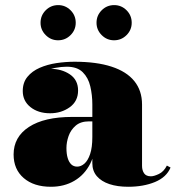

<svg xmlns="http://www.w3.org/2000/svg" viewBox="-20 -704 677 734"><path d="M470 10Q429 10 398.2 -0.2Q367.5 -10.5 350.2 -30.5Q333 -50.5 333 -80V-304.5Q333 -340.5 325.2 -373.8Q317.5 -407 296.2 -428Q275 -449 235 -449Q215.5 -449 191 -444.5Q166.5 -440 143.8 -429.2Q121 -418.5 106.2 -400.8Q91.5 -383 91.5 -356H68Q68 -393 98.5 -417Q129 -441 171.5 -441Q215.5 -441 247 -419.8Q278.5 -398.5 278.5 -358Q278.5 -317 246.5 -294Q214.5 -271 171.5 -271Q126 -271 96.5 -294.5Q67 -318 67 -356Q67 -388.5 84.8 -410.2Q102.5 -432 131.8 -444.8Q161 -457.5 196 -462.8Q231 -468 265 -468Q349 -468 406.5 -449.2Q464 -430.5 493.5 -394Q523 -357.5 523 -304.5V-70Q523 -53 530.8 -41.5Q538.5 -30 557 -30Q568.5 -30 587.2 -38.8Q606 -47.5 618 -71L632 -63.5Q616.5 -26.5 572.5 -8.2Q528.5 10 470 10ZM174.5 10Q109.5 10 70.8 -23.2Q32 -56.5 32 -113.5Q32 -180.5 90.8 -218.8Q149.5 -257 256 -257H379.5V-240H320Q288.5 -240 269.5 -223.8Q250.5 -207.5 242.2 -184Q234 -160.5 234 -138Q234 -115.5 238.8 -99.8Q243.5 -84 252.5 -75.5Q261.5 -67 275 -67Q289.5 -67 302.8 -78.5Q316 -90 324.5 -115Q333 -140 333 -180.5H346.5Q346.5 -120.5 324.8 -78Q303 -35.5 264.2 -12.8Q225.5 10 174.5 10ZM416 -550Q388.5 -550 368.8 -569.8Q349 -589.5 349 -617Q349 -645 368.8 -664.8Q388.5 -684.5 416.5 -684.5Q444 -684.5 463.8 -664.8Q483.5 -645 483.5 -617Q483.5 -589.5 463.8 -569.8Q444 -550 416 -550ZM202 -550Q174.5 -550 154.8 -569.8Q135 -589.5 135 -617Q135 -645 154.8 -664.8Q174.5 -684.5 202.5 -684.5Q230 -684.5 249.8 -664.8Q269.5 -645 269.5 -617Q269.5 -589.5 249.8 -569.8Q230 -550 202 -550Z"/></svg>

Font: Bodoni Moda Black
Style: Regular
Weight: 900
Version: Version 2.005